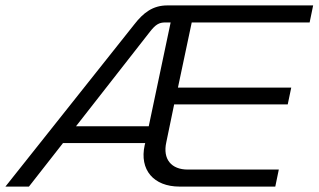

<svg xmlns="http://www.w3.org/2000/svg" viewBox="-21 -690 1178 710"><path d="M475 -599 -1 0H86L212 -161H516L514 -153C494 -62 547 0 643 0H997L1010 -63H673C613 -63 580 -101 594 -164L623 -304H1043L1056 -366H637L688 -607H1124L1137 -670H598C544 -670 509 -643 475 -599ZM260 -223 533 -572C554 -599 567 -607 590 -607H610L529 -223Z"/></svg>

Font: LT Wave Light
Style: Italic
Weight: 300
Designer: Daniel Lyons
Version: Version 2.5 (Glyphs App)